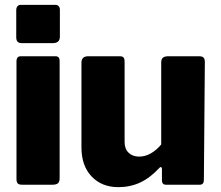

<svg xmlns="http://www.w3.org/2000/svg" viewBox="-20 -762 911 792"><path d="M227 -611Q227 -597 219.5 -590.5Q212 -584 196 -584H71Q58 -584 52.5 -590Q47 -596 47 -608V-720Q47 -730 52 -736Q57 -742 65 -742H209Q217 -742 222 -736.5Q227 -731 227 -722ZM226 -27Q226 -12 219 -6Q212 0 196 0H72Q58 0 53 -5.5Q48 -11 48 -23V-509Q48 -530 66 -530H209Q226 -530 226 -511Z M645 -166V-504Q645 -518 652 -524Q659 -530 675 -530H801Q814 -530 819.5 -524.5Q825 -519 825 -506L821 -20Q821 0 804 0H665Q648 0 648 -18V-65Q648 -71 644.5 -72.5Q641 -74 637 -69Q599 -28 558 -9Q517 10 468 10Q400 10 358 -34Q316 -78 316 -154V-503Q316 -530 344 -530H473Q485 -530 489.5 -525Q494 -520 494 -506V-176Q494 -148 510.5 -132Q527 -116 554 -116Q579 -116 602.5 -129.5Q626 -143 645 -166Z"/></svg>

Font: Libre Franklin ExtraBold
Style: Regular
Weight: 800
Designer: Pablo Impallari, Rodrigo Fuenzalida
Foundry: Impallari Type
Version: Version 1.002; ttfautohint (v1.5)